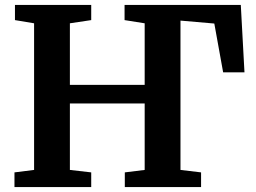

<svg xmlns="http://www.w3.org/2000/svg" viewBox="-20 -763 1042 783"><path d="M352 -743V-681L265 -668V-417H570V-668L488 -681V-743H962L977 -468H890L854 -667L716 -679V-70L800 -60V0H489V-60L570 -70V-341H265V-70L352 -60V0H39V-60L119 -70V-668L41 -681V-743Z"/></svg>

Font: Koeln Type Serif
Style: Bold
Weight: 700
Designer: Eben Sorkin
Foundry: Eben Sorkin
Version: Version 2.002